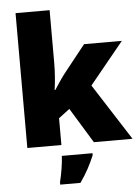

<svg xmlns="http://www.w3.org/2000/svg" viewBox="-63 -809 785 1078"><g transform="rotate(-5 329.5 -269.5)"><path d="M258 -461V-760H66V0H258V-151L320 -198L441 0H659L455 -318L647 -553H434L310 -397C292 -374 266 -334 251 -311H247C254 -356 258 -416 258 -461ZM428 72V61H255C254 99 243 165 232 207V221H346C384 167 405 126 428 72Z"/></g></svg>

Font: Noto Sans Arabic UI Bk
Style: Regular
Weight: 900
Designer: Monotype Design Team, Nadine Chahine and Nizar Qandah
Foundry: Monotype Imaging Inc.
Version: Version 2.010